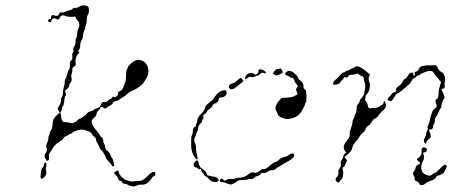

<svg xmlns="http://www.w3.org/2000/svg" viewBox="-20 -689 1681 706"><path d="M406 -59Q412 -62 413 -62Q416 -62 418 -52Q419 -47 426.5 -39Q434 -31 441 -28Q455 -23 460 -22Q465 -21 480 -23Q490 -24 497 -24Q507 -25 526 -45Q531 -51 537 -54Q543 -57 546.5 -57Q550 -57 551 -53Q554 -43 544 -40Q539 -38 537 -32Q535 -29 531.5 -25Q528 -21 523 -17Q518 -13 514 -12Q508 -9 501 -10Q492 -11 478 -5Q472 -2 467.5 -4Q463 -6 458.5 -6Q454 -6 450 -9.5Q446 -13 440 -13Q432 -13 429 -19Q427 -24 424 -24Q416 -24 413 -35Q411 -41 405 -46Q395 -54 406 -59ZM143 -88Q147 -97 150 -86Q152 -80 149.5 -75Q147 -70 149 -65Q154 -48 143 -38Q129 -25 129 -39Q129 -44 130.5 -56Q132 -68 136.5 -72.5Q141 -77 141 -80.5Q141 -84 143 -88ZM283 -669Q295 -670 303 -665Q307 -662 307 -651.5Q307 -641 303 -634.5Q299 -628 299 -616.5Q299 -605 296.5 -599.5Q294 -594 294 -589.5Q294 -585 290 -577Q286 -569 285 -557.5Q284 -546 279.5 -539.5Q275 -533 275 -521.5Q275 -510 269 -504Q265 -499 267 -499Q271 -500 272 -498Q272 -495 267 -490Q256 -479 258 -459Q259 -451 258 -449Q257 -447 248 -440Q245 -437 246 -431Q247 -425 244 -419Q241 -413 242 -407Q246 -392 240 -386Q235 -381 235 -375Q235 -368 221 -357Q217 -354 220 -351Q222 -348 222.5 -343Q223 -338 220 -336Q218 -334 215 -309Q214 -301 211 -298.5Q208 -296 208 -290Q208 -284 204.5 -279.5Q201 -275 203 -269.5Q205 -264 205 -261Q205 -248 212 -242Q214 -239 222 -239.5Q230 -240 236 -237.5Q242 -235 250.5 -237.5Q259 -240 263.5 -245.5Q268 -251 272 -252Q277 -253 287 -260Q297 -267 299 -271Q303 -277 311 -279Q319 -281 322.5 -284Q326 -287 337 -291Q345 -294 347 -295.5Q349 -297 350 -302Q353 -310 356 -312.5Q359 -315 365 -314Q372 -313 375.5 -318Q379 -323 384 -323.5Q389 -324 391 -329Q395 -336 400 -332Q403 -329 409.5 -335.5Q416 -342 414 -344Q411 -350 420 -353Q431 -357 436 -375Q440 -387 441.5 -390Q443 -393 443.5 -411Q444 -429 446.5 -433Q449 -437 450 -441Q452 -447 461.5 -455.5Q471 -464 479 -467Q489 -470 496 -468Q509 -465 518 -454Q526 -441 526 -426Q526 -415 517 -399Q508 -383 502 -378Q483 -361 461 -353Q457 -352 448 -343.5Q439 -335 435 -333.5Q431 -332 426 -328Q416 -319 402 -316Q397 -315 394.5 -309.5Q392 -304 385 -301Q378 -298 374 -294Q368 -287 360 -293Q356 -296 352.5 -296Q349 -296 349 -292.5Q349 -289 342 -282.5Q335 -276 335 -270Q335 -264 326 -256Q318 -249 317 -244.5Q316 -240 320 -230Q326 -218 342 -200Q347 -194 348 -190.5Q349 -187 353 -185Q360 -182 360 -168Q360 -165 362.5 -161.5Q365 -158 366.5 -149Q368 -140 372 -137Q386 -126 386 -120Q386 -116 390 -111Q396 -105 400 -82Q400 -77 397 -77Q394 -77 389.5 -83.5Q385 -90 376.5 -98.5Q368 -107 368.5 -110.5Q369 -114 364.5 -120Q360 -126 360 -128Q360 -130 353 -136.5Q346 -143 346 -146.5Q346 -150 339.5 -160Q333 -170 333 -176Q333 -182 328.5 -184.5Q324 -187 318.5 -195.5Q313 -204 307.5 -205.5Q302 -207 294 -210Q278 -216 259 -208Q249 -204 245.5 -200.5Q242 -197 239 -197Q236 -197 231 -193Q226 -189 220.5 -187Q215 -185 211.5 -179Q208 -173 200 -169Q183 -160 171 -139Q166 -130 162.5 -126Q159 -122 160 -114Q162 -102 157 -99Q150 -96 150 -101Q150 -103 147 -106Q144 -109 144 -115Q144 -121 147 -125Q156 -137 151 -147Q148 -154 154 -165Q158 -174 158 -181.5Q158 -189 160.5 -192Q163 -195 163 -200Q163 -205 167.5 -210Q172 -215 173 -229.5Q174 -244 177 -250Q181 -260 198 -273Q201 -275 196 -281Q190 -290 195 -296Q205 -310 204 -319Q203 -325 206 -329Q211 -336 212 -354Q212 -361 215 -369.5Q218 -378 218 -386Q218 -394 219 -396Q224 -401 229 -423Q230 -428 234 -433.5Q238 -439 237 -451Q236 -463 241 -466Q248 -471 246 -482Q244 -489 248 -495.5Q252 -502 250 -505Q247 -511 254 -520Q259 -528 258 -536Q257 -544 260 -548.5Q263 -553 263.5 -564Q264 -575 267 -581Q277 -601 266 -613Q261 -618 259 -623L257 -628L242 -627Q227 -627 221 -630Q215 -633 212 -633Q209 -633 204.5 -630Q200 -627 200 -625Q200 -623 197 -620Q194 -617 192 -617Q190 -617 186 -620Q182 -623 176 -621Q170 -619 170 -615Q170 -611 167 -608.5Q164 -606 160.5 -607.5Q157 -609 157 -613Q157 -619 165 -619Q168 -619 168 -622Q167 -630 172 -633Q176 -635 181 -632Q194 -627 197 -638Q199 -642 200 -643Q201 -644 207 -643Q215 -643 220 -646Q225 -649 235 -651Q245 -653 247.5 -657Q250 -661 256.5 -660Q263 -659 269.5 -663.5Q276 -668 283 -669Z M699 -96 705 -101 707 -97Q710 -94 712 -84.5Q714 -75 719 -72Q733 -63 739 -53L743 -44L758 -41Q773 -39 778 -35Q790 -24 778 -21Q760 -16 747 -32Q741 -39 736 -41Q731 -43 730 -47Q729 -51 724.5 -54.5Q720 -58 720 -63Q720 -70 713 -67Q711 -65 708 -69Q705 -73 701.5 -73Q698 -73 694 -77Q687 -86 699 -96ZM1043 -120Q1048 -124 1053 -124.5Q1058 -125 1060.5 -122.5Q1063 -120 1061 -115Q1058 -105 1034 -93Q1023 -87 1020.5 -85Q1018 -83 1010 -79Q1002 -75 994.5 -68.5Q987 -62 980 -63Q973 -64 968 -60Q954 -50 949 -53Q942 -56 938 -49Q935 -44 927 -42Q919 -40 917 -37Q910 -29 901 -31Q898 -32 893.5 -30Q889 -28 877.5 -27.5Q866 -27 861 -26.5Q856 -26 850.5 -21.5Q845 -17 837 -13Q829 -9 823 -11.5Q817 -14 815.5 -14Q814 -14 809 -16.5Q804 -19 796.5 -19.5Q789 -20 788.5 -24Q788 -28 792 -31Q794 -33 795.5 -33Q797 -33 800.5 -29Q804 -25 806 -25Q808 -25 816 -29Q820 -32 829 -31Q838 -30 844.5 -32.5Q851 -35 863 -36Q881 -37 896 -50Q905 -58 916 -54Q921 -52 930 -57.5Q939 -63 941.5 -65.5Q944 -68 949 -67Q958 -67 969 -77Q985 -92 995 -94Q1000 -95 1002 -98Q1005 -102 1013.5 -107Q1022 -112 1026 -112Q1033 -112 1043 -120ZM795 -355Q805 -358 809 -357Q812 -356 813.5 -349.5Q815 -343 808.5 -337Q802 -331 795 -331Q784 -332 784 -322Q784 -314 772 -309Q764 -307 763 -303Q760 -295 750 -288Q744 -285 740.5 -278Q737 -271 732 -269Q725 -266 728 -260Q730 -257 726.5 -252Q723 -247 723 -243.5Q723 -240 718 -236Q709 -227 709 -218Q709 -213 705 -205.5Q701 -198 701 -195Q701 -192 697 -184Q691 -173 697 -163Q701 -156 701 -142.5Q701 -129 704 -120Q709 -105 705 -103Q703 -102 699 -106.5Q695 -111 690 -121Q682 -138 683 -160Q683 -165 683 -176Q683 -187 685.5 -191Q688 -195 689 -204Q689 -219 696 -222Q701 -224 700.5 -227.5Q700 -231 702.5 -235Q705 -239 705 -245Q705 -256 719 -270Q734 -285 734 -293Q734 -298 744 -307Q754 -316 759 -319Q764 -322 766 -327Q768 -332 777.5 -342.5Q787 -353 795 -355ZM865 -403Q866 -403 870.5 -398Q875 -393 875 -391Q875 -391 868.5 -385Q862 -379 853.5 -373Q845 -367 842 -364Q830 -357 824 -364Q820 -368 822 -373Q826 -381 837 -383Q843 -384 853 -393.5Q863 -403 865 -403ZM1034 -425Q1042 -432 1055 -425Q1061 -422 1069 -413.5Q1077 -405 1077 -401Q1077 -398 1083 -394Q1096 -385 1096 -372Q1096 -363 1100 -361Q1104 -359 1105 -355Q1106 -351 1107 -335Q1107 -316 1104 -311.5Q1101 -307 1101 -304Q1101 -301 1093 -287Q1082 -264 1060 -256Q1037 -247 1017 -256Q1008 -260 1005 -263Q1002 -266 999 -274Q996 -283 994 -285Q991 -288 995 -301Q999 -311 1007 -320L1016 -329L1035 -330Q1053 -331 1059 -334Q1065 -337 1069 -339Q1077 -342 1071 -352Q1066 -360 1072 -367Q1075 -371 1075 -372.5Q1075 -374 1069.5 -380.5Q1064 -387 1063 -391Q1060 -403 1053 -403Q1048 -403 1046 -405.5Q1044 -408 1038 -410Q1022 -415 1034 -425ZM918 -408Q912 -403 902 -406Q896 -408 891 -403Q881 -393 881 -402Q882 -411 892 -418Q905 -425 915 -417L919 -414L925 -417Q931 -421 930.5 -426.5Q930 -432 932.5 -433.5Q935 -435 938 -434Q941 -433 945.5 -432Q950 -431 954.5 -426.5Q959 -422 957 -420Q955 -418 950.5 -420.5Q946 -423 940.5 -420Q935 -417 933 -414Q931 -411 926.5 -411Q922 -411 918 -408ZM1012 -437Q1013 -437 1015.5 -433Q1018 -429 1019 -425Q1020 -421 1019 -421Q1017 -420 1010 -416Q994 -408 989 -415Q987 -417 984.5 -417Q982 -417 987 -425Q994 -435 1001 -435Q1005 -435 1007.5 -436.5Q1010 -438 1012 -437Z M1538 -147Q1550 -147 1550 -138Q1550 -135 1547.5 -132Q1545 -129 1542 -129Q1534 -129 1537 -122Q1542 -109 1535 -96Q1525 -80 1531 -61Q1531 -58 1534 -55Q1537 -52 1540.5 -49.5Q1544 -47 1548.5 -45.5Q1553 -44 1557 -43Q1565 -43 1570 -48Q1575 -53 1578.5 -53Q1582 -53 1586.5 -57.5Q1591 -62 1596 -67Q1599 -70 1607 -78Q1618 -88 1622 -80Q1624 -76 1618 -65Q1615 -59 1613.5 -56.5Q1612 -54 1610 -52Q1608 -50 1603 -48Q1593 -43 1589.5 -43Q1586 -43 1584 -38Q1582 -30 1560 -23Q1551 -20 1544 -14Q1537 -8 1530.5 -8.5Q1524 -9 1523 -11Q1520 -18 1518 -19.5Q1516 -21 1509 -24Q1504 -26 1504.5 -32Q1505 -38 1502 -42Q1495 -51 1503 -60Q1507 -65 1508 -71Q1510 -82 1518 -84Q1530 -88 1519 -96Q1513 -101 1513 -103Q1513 -105 1519 -109Q1531 -118 1530 -129Q1529 -136 1531 -141.5Q1533 -147 1538 -147ZM1284 -442Q1296 -454 1333 -421L1341 -414L1338 -409Q1333 -400 1338 -387Q1342 -379 1339 -364Q1336 -349 1329 -343Q1324 -338 1324 -332Q1324 -326 1322.5 -323Q1321 -320 1326 -315.5Q1331 -311 1332 -303Q1334 -287 1344 -291Q1350 -293 1354 -292Q1358 -291 1366.5 -293.5Q1375 -296 1379 -300Q1383 -303 1386 -304Q1389 -305 1390 -310Q1392 -322 1396 -314L1399 -304Q1400 -296 1394.5 -289Q1389 -282 1384.5 -279Q1380 -276 1373.5 -266.5Q1367 -257 1359.5 -253.5Q1352 -250 1347 -241Q1342 -232 1334 -226.5Q1326 -221 1324.5 -214.5Q1323 -208 1314 -200.5Q1305 -193 1300 -183.5Q1295 -174 1291 -171.5Q1287 -169 1284.5 -164Q1282 -159 1280 -157.5Q1278 -156 1275.5 -145.5Q1273 -135 1263 -125.5Q1253 -116 1249 -113L1246 -111L1252 -105Q1257 -99 1255 -95Q1250 -87 1248 -81Q1248 -77 1243 -75Q1237 -72 1241 -63Q1243 -56 1241.5 -44.5Q1240 -33 1235 -29Q1231 -26 1229 -22Q1225 -14 1218 -21Q1210 -29 1218 -37Q1226 -45 1224 -57Q1223 -63 1228 -69Q1236 -80 1233 -87Q1231 -92 1236.5 -100.5Q1242 -109 1243 -115.5Q1244 -122 1249 -125L1254 -129L1250 -132Q1246 -136 1245 -142Q1241 -155 1255 -171Q1268 -186 1266 -198Q1265 -204 1268 -210Q1276 -231 1276 -240Q1276 -245 1280 -252.5Q1284 -260 1284 -263.5Q1284 -267 1287.5 -271Q1291 -275 1291 -287.5Q1291 -300 1296.5 -306.5Q1302 -313 1303 -318Q1304 -323 1312 -332Q1320 -341 1319.5 -347Q1319 -353 1321 -357Q1323 -361 1323 -370Q1323 -379 1321 -386Q1318 -393 1318 -398Q1318 -408 1308 -410Q1304 -411 1302 -414Q1296 -420 1288 -417Q1282 -414 1274 -414Q1267 -414 1265 -413Q1263 -412 1258 -405Q1256 -402 1253 -404Q1246 -408 1243 -401Q1242 -397 1238 -394.5Q1234 -392 1232 -387Q1229 -380 1216 -378Q1204 -376 1204 -382Q1204 -387 1215 -397Q1223 -403 1230.5 -412.5Q1238 -422 1241.5 -422Q1245 -422 1250.5 -426Q1256 -430 1259.5 -430Q1263 -430 1266 -433Q1269 -436 1275 -437Q1281 -438 1284 -442ZM1544 -448Q1548 -449 1566 -449H1584L1590 -438Q1596 -427 1602 -425Q1613 -420 1616 -404Q1618 -395 1616 -389.5Q1614 -384 1615 -377Q1617 -363 1609 -363Q1604 -363 1603.5 -361Q1603 -359 1607 -352Q1611 -345 1611 -343Q1611 -341 1613.5 -336Q1616 -331 1614 -328Q1603 -312 1603 -299Q1603 -293 1601 -292Q1598 -290 1589 -268Q1587 -262 1585 -262Q1583 -262 1581 -256Q1579 -250 1579 -245Q1579 -238 1575.5 -233Q1572 -228 1572 -222Q1572 -213 1562 -213Q1555 -213 1560 -204Q1562 -201 1563.5 -192.5Q1565 -184 1562 -182Q1548 -171 1548 -166Q1548 -158 1542 -163L1539 -168Q1537 -174 1543 -184Q1547 -190 1547 -196.5Q1547 -203 1550.5 -208Q1554 -213 1552.5 -218Q1551 -223 1555.5 -231.5Q1560 -240 1560 -245Q1560 -249 1564.5 -263.5Q1569 -278 1572 -283Q1574 -287 1579 -290Q1589 -296 1585 -305Q1579 -316 1583 -322Q1584 -324 1588 -326.5Q1592 -329 1592.5 -343Q1593 -357 1595 -363.5Q1597 -370 1599 -378L1602 -387L1596 -394Q1591 -402 1584.5 -408.5Q1578 -415 1576 -419Q1572 -430 1556 -428Q1550 -427 1537.5 -422Q1525 -417 1524 -414Q1523 -413 1518.5 -412Q1514 -411 1511 -407.5Q1508 -404 1502.5 -401.5Q1497 -399 1493 -391Q1489 -383 1483 -378Q1448 -347 1443 -346Q1438 -346 1430.5 -333Q1423 -320 1420 -318.5Q1417 -317 1411 -318Q1400 -320 1410 -332Q1417 -338 1420 -343Q1423 -348 1430 -350Q1435 -351 1435.5 -352.5Q1436 -354 1436 -358Q1436 -367 1451 -376Q1457 -381 1461 -389.5Q1465 -398 1470 -400Q1475 -402 1477.5 -407Q1480 -412 1484 -417Q1488 -422 1494 -422Q1499 -422 1499.5 -421.5Q1500 -421 1499 -418Q1499 -416 1499.5 -414Q1500 -412 1501.5 -411Q1503 -410 1504 -410Q1506 -411 1505 -418Q1504 -422 1504.5 -423Q1505 -424 1510 -426Q1517 -428 1520 -434Q1521 -438 1522 -439.5Q1523 -441 1526 -443Q1529 -445 1532.5 -446Q1536 -447 1544 -448Z"/></svg>

Font: TT2020 Style D
Style: Italic
Weight: 400
Italic angle: -15°
Version: Version 0.2.000